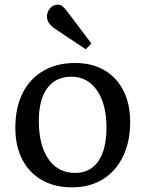

<svg xmlns="http://www.w3.org/2000/svg" viewBox="-20 -792 626 826"><path d="M289 14Q215 14 160 -17.5Q105 -49 75.5 -106.5Q46 -164 46 -242Q46 -328 77 -390.5Q108 -453 166 -487Q224 -521 303 -521Q376 -521 429 -490Q482 -459 511 -402Q540 -345 540 -267Q540 -182 509 -118.5Q478 -55 422 -20.5Q366 14 289 14ZM303 -48Q368 -48 403 -98.5Q438 -149 438 -243Q438 -344 397.5 -403Q357 -462 287 -462Q220 -462 183.5 -413Q147 -364 147 -272Q147 -167 188.5 -107.5Q230 -48 303 -48ZM349 -580 217 -668Q201 -679 191.5 -692Q182 -705 182 -721Q182 -740 195 -756Q208 -772 230 -772Q241 -772 249 -765Q257 -758 269 -743L373 -605Z"/></svg>

Font: Text Regular
Style: Regular
Weight: 400
Designer: Latin by Veronika Burian and Jose Scaglione. Greek by Irene Vlachou. Cyrillic by Vera Evstafieva.
Foundry: TypeTogether
Version: Version 3.002